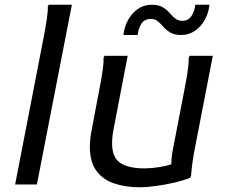

<svg xmlns="http://www.w3.org/2000/svg" viewBox="-20 -780 956 812"><path d="M44 0 158 -588Q162 -608 168 -640Q174 -672 178.5 -703Q183 -734 182 -752L186 -760H284L136 0Z M360 -160Q360 -175 362 -193.5Q364 -212 368 -232L396 -380Q400 -400 405.5 -430Q411 -460 415 -489Q419 -518 418 -536L422 -544H520L460 -232Q457 -216 455.5 -201.5Q454 -187 454 -174Q454 -113 489.5 -90.5Q525 -68 588 -68Q621 -68 657.5 -74Q694 -80 724 -92L704 -68Q704 -85 705.5 -107.5Q707 -130 712 -152L756 -380Q760 -400 765.5 -430Q771 -460 775 -489Q779 -518 778 -536L782 -544H880L804 -152Q798 -122 794 -92.5Q790 -63 788 -36L784 -28Q754 -16 714.5 -7Q675 2 636.5 7Q598 12 572 12Q510 12 462 -4.5Q414 -21 387 -58.5Q360 -96 360 -160ZM502 -632Q506 -668 522.5 -697Q539 -726 564.5 -743Q590 -760 622 -760Q652 -760 670.5 -748Q689 -736 702 -720Q712 -708 723.5 -700Q735 -692 750 -692Q777 -692 790 -712.5Q803 -733 806 -760H866Q862 -724 845.5 -695Q829 -666 803.5 -649Q778 -632 746 -632Q716 -632 697.5 -644Q679 -656 666 -672Q656 -684 644.5 -692Q633 -700 618 -700Q591 -700 578 -679.5Q565 -659 562 -632Z"/></svg>

Font: Kufam
Style: Italic
Weight: 400
Italic angle: -11°
Designer: Artur Schmal
Foundry: Original Type
Version: Version 1.301; ttfautohint (v1.8.3)